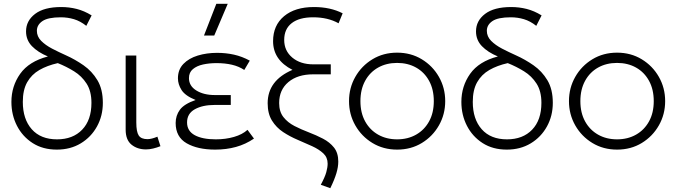

<svg xmlns="http://www.w3.org/2000/svg" viewBox="-20 -772 3559 1010"><path d="M279 15Q205.5 15 152 -19.2Q98.5 -53.5 69.2 -110.5Q40 -167.5 40 -236Q40 -318.5 86.2 -383.8Q132.5 -449 232 -475Q179 -497 148 -529.2Q117 -561.5 117 -607Q117 -662.5 164.5 -698.8Q212 -735 302 -735Q344 -735 383.5 -725Q423 -715 462 -691L434 -636Q402.5 -661 369.2 -671Q336 -681 300 -681Q232.5 -681 203.2 -661Q174 -641 174 -610Q174 -580 196.5 -557.2Q219 -534.5 254 -516.2Q289 -498 327 -481Q375 -459.5 419.5 -428.5Q464 -397.5 492.5 -350Q521 -302.5 521 -231Q521 -162.5 490.2 -106.8Q459.5 -51 405 -18Q350.5 15 279 15ZM280 -39Q363.5 -39 412.2 -89.8Q461 -140.5 461 -231Q461 -292.5 435.5 -332.2Q410 -372 369.5 -397Q329 -422 284 -440Q228.5 -427.5 187.2 -403.8Q146 -380 123 -339.5Q100 -299 100 -236Q100 -145.5 147 -92.2Q194 -39 280 -39Z M748 14Q702.5 14 671.8 -11Q641 -36 641 -90V-480H697V-128Q697 -78.5 709.8 -59.2Q722.5 -40 756 -40Q777 -40 808 -53L824 -3Q805.5 4.5 785.8 9.2Q766 14 748 14Z M1112 15Q1020 15 962 -18.2Q904 -51.5 904 -125Q904 -164 926.2 -194.5Q948.5 -225 1009 -246Q954.5 -268 935.2 -298.2Q916 -328.5 916 -360Q916 -406 944.8 -435.8Q973.5 -465.5 1020.5 -479.8Q1067.5 -494 1122 -494Q1168.5 -494 1211 -484.5Q1253.5 -475 1294 -453L1265 -404Q1236.5 -423 1200 -431.5Q1163.5 -440 1119 -440Q1081 -440 1048 -432.8Q1015 -425.5 994.5 -408.2Q974 -391 974 -361Q974 -320 1012.8 -296Q1051.5 -272 1110 -272H1194V-220H1110Q1045.5 -220 1004.8 -197.2Q964 -174.5 964 -128Q964 -83 1004.2 -61Q1044.5 -39 1115 -39Q1167 -39 1211 -51.8Q1255 -64.5 1282 -89L1316 -43Q1272 -13 1221.2 1Q1170.5 15 1112 15ZM1053 -585 1118 -752H1178L1107 -585Z M1717.5 218 1667.5 200Q1689.5 159 1696.5 133.5Q1703.5 108 1703.5 89Q1703.5 56 1680.8 34.8Q1658 13.5 1622 -3Q1586 -19.5 1545.8 -36.5Q1505.5 -53.5 1469.5 -77.2Q1433.5 -101 1410.8 -137.5Q1388 -174 1388 -229Q1388 -348.5 1518.5 -404.5Q1416.5 -456.5 1416.5 -555.5Q1416.5 -638.5 1474.2 -686.8Q1532 -735 1631.5 -735Q1718 -735 1782.5 -702L1761 -649.5Q1705 -681 1627 -681Q1554 -681 1514.5 -650.2Q1475 -619.5 1475 -562Q1475 -505 1517.5 -469.2Q1560 -433.5 1628 -433.5H1720V-381H1627.5Q1545.5 -381 1497 -340.2Q1448.5 -299.5 1448.5 -230Q1448.5 -184.5 1471 -156Q1493.5 -127.5 1529 -109.2Q1564.5 -91 1604 -76Q1643.5 -61 1679 -42.5Q1714.5 -24 1737 4.2Q1759.5 32.5 1759.5 78Q1759.5 106 1749.5 139.5Q1739.5 173 1717.5 218Z M2069 15Q1996.5 15 1939.2 -19.8Q1882 -54.5 1849 -112.5Q1816 -170.5 1816 -240Q1816 -309.5 1849 -367.5Q1882 -425.5 1939.2 -460.2Q1996.5 -495 2069 -495Q2141.5 -495 2198.8 -460.2Q2256 -425.5 2289 -367.5Q2322 -309.5 2322 -240Q2322 -170.5 2289 -112.5Q2256 -54.5 2199 -19.8Q2142 15 2069 15ZM2069 -39Q2125.5 -39 2169 -63.8Q2212.5 -88.5 2237.2 -133.5Q2262 -178.5 2262 -240Q2262 -301.5 2237.2 -346.8Q2212.5 -392 2169 -416.5Q2125.5 -441 2069 -441Q2012.5 -441 1969 -416.5Q1925.5 -392 1900.8 -346.8Q1876 -301.5 1876 -240Q1876 -178.5 1900.8 -133.5Q1925.5 -88.5 1969 -63.8Q2012.5 -39 2069 -39Z M2646 15Q2572.5 15 2519 -19.2Q2465.5 -53.5 2436.2 -110.5Q2407 -167.5 2407 -236Q2407 -318.5 2453.2 -383.8Q2499.5 -449 2599 -475Q2546 -497 2515 -529.2Q2484 -561.5 2484 -607Q2484 -662.5 2531.5 -698.8Q2579 -735 2669 -735Q2711 -735 2750.5 -725Q2790 -715 2829 -691L2801 -636Q2769.5 -661 2736.2 -671Q2703 -681 2667 -681Q2599.5 -681 2570.2 -661Q2541 -641 2541 -610Q2541 -580 2563.5 -557.2Q2586 -534.5 2621 -516.2Q2656 -498 2694 -481Q2742 -459.5 2786.5 -428.5Q2831 -397.5 2859.5 -350Q2888 -302.5 2888 -231Q2888 -162.5 2857.2 -106.8Q2826.5 -51 2772 -18Q2717.5 15 2646 15ZM2647 -39Q2730.5 -39 2779.2 -89.8Q2828 -140.5 2828 -231Q2828 -292.5 2802.5 -332.2Q2777 -372 2736.5 -397Q2696 -422 2651 -440Q2595.5 -427.5 2554.2 -403.8Q2513 -380 2490 -339.5Q2467 -299 2467 -236Q2467 -145.5 2514 -92.2Q2561 -39 2647 -39Z M3226 15Q3153.5 15 3096.2 -19.8Q3039 -54.5 3006 -112.5Q2973 -170.5 2973 -240Q2973 -309.5 3006 -367.5Q3039 -425.5 3096.2 -460.2Q3153.5 -495 3226 -495Q3298.5 -495 3355.8 -460.2Q3413 -425.5 3446 -367.5Q3479 -309.5 3479 -240Q3479 -170.5 3446 -112.5Q3413 -54.5 3356 -19.8Q3299 15 3226 15ZM3226 -39Q3282.5 -39 3326 -63.8Q3369.5 -88.5 3394.2 -133.5Q3419 -178.5 3419 -240Q3419 -301.5 3394.2 -346.8Q3369.5 -392 3326 -416.5Q3282.5 -441 3226 -441Q3169.5 -441 3126 -416.5Q3082.5 -392 3057.8 -346.8Q3033 -301.5 3033 -240Q3033 -178.5 3057.8 -133.5Q3082.5 -88.5 3126 -63.8Q3169.5 -39 3226 -39Z"/></svg>

Font: Geologica Thin
Style: Regular
Weight: 100
Designer: Sindre Bremnes, Frode Helland
Foundry: Monokrom Skriftforlag AS
Version: Version 1.010; ttfautohint (v1.8.4.7-5d5b);gftools[0.9.28]